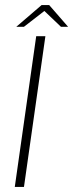

<svg xmlns="http://www.w3.org/2000/svg" viewBox="-20 -733 287 753"><path d="M38 0 122 -591H158L74 0ZM44 -628 143 -713H173L247 -628H219L154 -690L74 -628Z"/></svg>

Font: Alumni Sans Thin ExtraLight
Style: Italic
Weight: 250
Italic angle: -8°
Version: Version 1.016